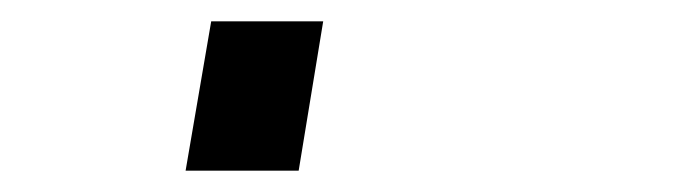

<svg xmlns="http://www.w3.org/2000/svg" viewBox="-20 60 640 180"><path d="M154 220 178 80H283L260 220Z"/></svg>

Font: Iosevka Curly Slab Extended
Style: Bold Italic
Weight: 700
Width: 7
Italic angle: -9°
Monospace: yes
Designer: Belleve Invis
Foundry: Belleve Invis
Version: Version 11.0.0; ttfautohint (v1.8.3)